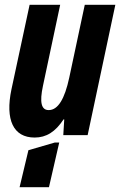

<svg xmlns="http://www.w3.org/2000/svg" viewBox="-20 -566 503 804"><path d="M125 10C174 10 212 -14 246 -66H249L245 0H347L463 -546H335L270 -241C251 -152 223 -105 184 -105C153 -105 145 -137 160 -207L232 -546H104L28 -192C1 -64 36 10 125 10ZM62 218H185L228 31H209L99 63Z"/></svg>

Font: Noto Sans ExtraCondensed
Style: Bold Italic
Weight: 700
Width: 2
Italic angle: -12°
Designer: Monotype Design Team
Foundry: Monotype Imaging Inc.
Version: Version 2.013